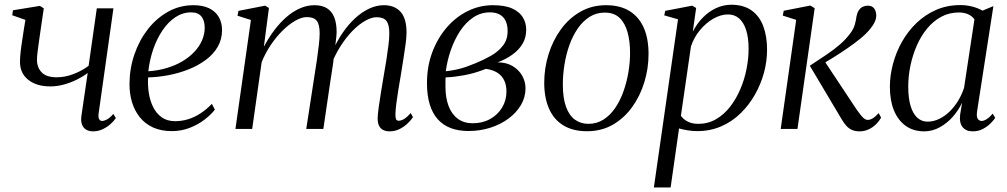

<svg xmlns="http://www.w3.org/2000/svg" viewBox="-20 -558 4358 831"><path d="M169.5 -522 155 -423Q152.5 -405 149 -381Q145.5 -357 142.8 -334.8Q140 -312.5 140 -298.5Q140 -266.5 160.2 -245Q180.5 -223.5 225.5 -223.5Q261.5 -223.5 297.5 -237.2Q333.5 -251 363.5 -273L399 -522H471L407 -68Q404.5 -50 409.2 -42.2Q414 -34.5 421.5 -34.5Q431 -34.5 443.5 -41.2Q456 -48 470.5 -65L481.5 -47Q473 -34.5 458.5 -21.2Q444 -8 424.5 1.2Q405 10.5 382 10.5Q366 10.5 353.5 3.5Q341 -3.5 335 -18.8Q329 -34 332.5 -57.5L359.5 -242Q339 -226.5 312.2 -213.2Q285.5 -200 256.2 -192Q227 -184 197.5 -184Q139 -184 102.8 -212.2Q66.5 -240.5 66.5 -290.5Q66.5 -309.5 69.5 -335.8Q72.5 -362 76.8 -388Q81 -414 83.5 -432.5L90 -472L33 -492L36 -513.5L152.5 -532.5Z M910 -83.5Q894 -62.5 866 -40.8Q838 -19 801.5 -4.8Q765 9.5 724 9.5Q677.5 9.5 642.8 -6.2Q608 -22 585.2 -50.5Q562.5 -79 551.2 -116.2Q540 -153.5 540.5 -196.5Q541 -262.5 562 -323.2Q583 -384 620.2 -431.8Q657.5 -479.5 707.8 -507.5Q758 -535.5 817.5 -535.5Q858 -535.5 885.5 -522Q913 -508.5 927 -484.2Q941 -460 941 -428Q941 -387.5 922.2 -355.2Q903.5 -323 870.8 -298.8Q838 -274.5 796.8 -258Q755.5 -241.5 710.2 -232.8Q665 -224 621 -223Q619 -189.5 624 -156Q629 -122.5 642.8 -94.8Q656.5 -67 680 -50.2Q703.5 -33.5 738 -33.5Q766.5 -33.5 793.8 -41.8Q821 -50 847 -66.8Q873 -83.5 897 -108.5ZM807 -504.5Q771 -504.5 739.5 -483.8Q708 -463 683.5 -426.8Q659 -390.5 643.2 -344.8Q627.5 -299 622 -249.5Q665 -252.5 702.5 -263.8Q740 -275 770 -293Q800 -311 821.5 -334Q843 -357 854.5 -383.5Q866 -410 866 -438Q866 -469.5 851.5 -487Q837 -504.5 807 -504.5Z M1144 -523.5 1122 -355.5Q1142.5 -394.5 1167.2 -427.2Q1192 -460 1220.2 -484.5Q1248.5 -509 1279 -522.2Q1309.5 -535.5 1341 -535.5Q1373.5 -535.5 1394.8 -522.5Q1416 -509.5 1426.5 -483.5Q1437 -457.5 1437 -418Q1437 -411 1435.5 -397.8Q1434 -384.5 1432 -367Q1430 -349.5 1427 -329L1416.5 -330.5Q1436.5 -377 1462.2 -414.8Q1488 -452.5 1517.5 -479.5Q1547 -506.5 1578.5 -521Q1610 -535.5 1641 -535.5Q1688 -535.5 1713.8 -506.8Q1739.5 -478 1739.5 -417.5Q1739.5 -399 1735.8 -369.2Q1732 -339.5 1726.2 -304.2Q1720.5 -269 1715 -234Q1709.5 -202.5 1704.2 -170.2Q1699 -138 1695.5 -110.8Q1692 -83.5 1691.5 -66Q1691 -50.5 1693.8 -43Q1696.5 -35.5 1705.5 -35.5Q1716.5 -35.5 1729 -43Q1741.5 -50.5 1757.5 -68.5L1767.5 -51Q1759 -38 1744.2 -23.8Q1729.5 -9.5 1709.5 0.5Q1689.5 10.5 1666 10.5Q1650 10.5 1638.2 4.5Q1626.5 -1.5 1620.5 -13.8Q1614.5 -26 1614.5 -46.5Q1615 -63.5 1619 -93.2Q1623 -123 1629 -159.2Q1635 -195.5 1641 -231.5Q1647 -264 1652.2 -297.8Q1657.5 -331.5 1661.2 -361.8Q1665 -392 1665 -414Q1665 -452 1652.2 -467.8Q1639.5 -483.5 1610 -483.5Q1588.5 -483.5 1561.5 -468.5Q1534.5 -453.5 1506.2 -425Q1478 -396.5 1452.5 -356Q1427 -315.5 1408.5 -265.5L1426 -321.5Q1424.5 -304.5 1421.8 -284.2Q1419 -264 1415.8 -244.2Q1412.5 -224.5 1410 -207.5L1379.5 0H1305.5L1341 -230Q1346.5 -263.5 1351.5 -298Q1356.5 -332.5 1360 -363Q1363.5 -393.5 1363.5 -414Q1363.5 -452 1351 -468Q1338.5 -484 1308 -484Q1285.5 -484 1258.2 -468.5Q1231 -453 1203.5 -426Q1176 -399 1152.2 -363.8Q1128.5 -328.5 1112.5 -289L1071.5 0H999L1066 -471.5L1008 -490L1012 -511L1127.5 -533.5Z M2007.5 9Q1964.5 9 1931.2 -3.5Q1898 -16 1875 -41.5Q1852 -67 1840 -106Q1828 -145 1828 -198Q1828 -271 1851.2 -332.5Q1874.5 -394 1914.2 -439.8Q1954 -485.5 2005.2 -510.5Q2056.5 -535.5 2113 -535.5Q2166 -535.5 2197.8 -520.8Q2229.5 -506 2243.5 -482Q2257.5 -458 2257.5 -429Q2257.5 -395 2241.5 -368.2Q2225.5 -341.5 2197.5 -321.5Q2169.5 -301.5 2133.5 -288Q2170.5 -288.5 2197.8 -272.5Q2225 -256.5 2239.8 -230.8Q2254.5 -205 2254.5 -175.5Q2254.5 -137.5 2235 -104Q2215.5 -70.5 2181.2 -45Q2147 -19.5 2102.2 -5.2Q2057.5 9 2007.5 9ZM2025.5 -24.5Q2068.5 -24.5 2101.2 -42.8Q2134 -61 2153 -92.2Q2172 -123.5 2172 -162Q2172 -189 2162.5 -209.5Q2153 -230 2133.5 -242.8Q2114 -255.5 2083.5 -260Q2076 -257.5 2062.8 -252.5Q2049.5 -247.5 2031 -242.2Q2012.5 -237 1989.5 -232.5Q1973 -229.5 1953 -226.8Q1933 -224 1908.5 -223Q1908 -214 1908 -206Q1908 -198 1908 -183.5Q1908 -135 1921.5 -99.2Q1935 -63.5 1961.5 -44Q1988 -24.5 2025.5 -24.5ZM1909.5 -249.5Q1936 -252.5 1958 -257.5Q1980 -262.5 1999.8 -269.5Q2019.5 -276.5 2038.5 -284.5Q2074 -299 2105.5 -317Q2137 -335 2157 -360.8Q2177 -386.5 2177 -423Q2177 -463.5 2157.2 -484Q2137.5 -504.5 2100.5 -504.5Q2061 -504.5 2028.2 -482.5Q1995.5 -460.5 1971.2 -423.5Q1947 -386.5 1931.2 -341.2Q1915.5 -296 1909.5 -249.5Z M2603 -535.5Q2663.5 -535.5 2704.2 -510.5Q2745 -485.5 2766 -438.5Q2787 -391.5 2787 -324Q2787 -262.5 2769 -203Q2751 -143.5 2716.5 -95.2Q2682 -47 2632.8 -18.5Q2583.5 10 2520.5 10Q2460 10 2418.8 -15Q2377.5 -40 2356.5 -87.2Q2335.5 -134.5 2335.5 -200Q2335.5 -262.5 2354 -322.5Q2372.5 -382.5 2407.5 -430.8Q2442.5 -479 2492 -507.2Q2541.5 -535.5 2603 -535.5ZM2597.5 -503.5Q2561 -503.5 2531.8 -485Q2502.5 -466.5 2480.5 -434.5Q2458.5 -402.5 2444.2 -362.2Q2430 -322 2423 -278Q2416 -234 2416 -192Q2416 -133.5 2429.8 -95.8Q2443.5 -58 2468.5 -40Q2493.5 -22 2526.5 -22Q2563 -22 2592 -40.5Q2621 -59 2642.5 -90.5Q2664 -122 2678.2 -162Q2692.5 -202 2699.8 -245.2Q2707 -288.5 2707 -329.5Q2707 -379 2696.2 -418.2Q2685.5 -457.5 2661.8 -480.5Q2638 -503.5 2597.5 -503.5Z M2810 253.5 2914.5 -474.5 2855 -491.5 2859 -511 2976 -533.5 2993 -523.5 2978.5 -421Q2996 -455.5 3021.8 -481.8Q3047.5 -508 3079.2 -522.8Q3111 -537.5 3144.5 -537.5Q3198.5 -537.5 3233 -512.8Q3267.5 -488 3283.8 -444Q3300 -400 3300 -342.5Q3300 -294 3286.8 -244.2Q3273.5 -194.5 3247.8 -149Q3222 -103.5 3185.5 -67.8Q3149 -32 3101.5 -11.2Q3054 9.5 2997.5 9.5Q2977.5 9.5 2957.2 6.2Q2937 3 2919 -2L2882.5 253.5ZM2927 -57Q2938 -41 2957 -31.5Q2976 -22 3002.5 -22Q3044.5 -22 3079 -42Q3113.5 -62 3139.8 -95.8Q3166 -129.5 3184 -171.5Q3202 -213.5 3211 -258.8Q3220 -304 3220 -346.5Q3220 -394.5 3209.5 -427.5Q3199 -460.5 3179.2 -478Q3159.5 -495.5 3130.5 -495.5Q3099.5 -495.5 3067.2 -477Q3035 -458.5 3009.2 -427.2Q2983.5 -396 2970.5 -357Z M3359 0 3426 -472 3368 -490.5 3372 -511.5 3487.5 -534 3506 -522.5 3431.5 0ZM3700 10.5Q3682.5 10.5 3669 5Q3655.5 -0.5 3644.5 -12Q3633.5 -23.5 3623 -41.5L3485 -273.5Q3526.5 -300.5 3559.2 -322.8Q3592 -345 3616.8 -366.8Q3641.5 -388.5 3660 -413.5Q3674.5 -432.5 3680 -452.5Q3685.5 -472.5 3687 -487Q3690 -502.5 3696.8 -513Q3703.5 -523.5 3713.8 -528.5Q3724 -533.5 3735.5 -533.5Q3754 -533.5 3763 -522Q3772 -510.5 3772.5 -492Q3773 -479 3766.2 -463.8Q3759.5 -448.5 3746 -432.5Q3730 -412.5 3703.8 -391Q3677.5 -369.5 3647.2 -348.8Q3617 -328 3588.8 -310.5Q3560.5 -293 3540.5 -281L3543 -302L3683.5 -90Q3696 -71.5 3709.5 -55.2Q3723 -39 3735.5 -39Q3745.5 -39 3756.8 -45.5Q3768 -52 3783 -68.5L3793.5 -49Q3785 -33.5 3771 -19.8Q3757 -6 3739 2.2Q3721 10.5 3700 10.5Z M4209 -76.5Q4205.5 -53 4211.8 -43.8Q4218 -34.5 4229 -34.5Q4238 -34.5 4250.8 -42.5Q4263.5 -50.5 4276.5 -66L4287.5 -48Q4282.5 -40 4269.2 -26Q4256 -12 4235.8 -0.8Q4215.5 10.5 4190 10.5Q4161.5 10.5 4146.5 -7.5Q4131.5 -25.5 4135.5 -61.5L4144 -113.5Q4128.5 -80.5 4103.5 -52.2Q4078.5 -24 4046.8 -6.8Q4015 10.5 3980 10.5Q3933.5 10.5 3900.2 -13.2Q3867 -37 3849.2 -80Q3831.5 -123 3831.5 -182.5Q3831.5 -231 3844.8 -281Q3858 -331 3883.5 -376.5Q3909 -422 3946.2 -458Q3983.5 -494 4031.2 -515Q4079 -536 4137 -536Q4162.5 -536 4187.2 -529.8Q4212 -523.5 4232.5 -512L4279.5 -531.5ZM4197.5 -474Q4188 -488 4170.8 -496Q4153.5 -504 4130 -504Q4088 -504 4053.5 -485.2Q4019 -466.5 3992.5 -434.2Q3966 -402 3948 -360.8Q3930 -319.5 3920.5 -274Q3911 -228.5 3911 -183.5Q3911 -132 3921.5 -98.2Q3932 -64.5 3950.8 -48Q3969.5 -31.5 3994.5 -31.5Q4020 -31.5 4044.2 -43Q4068.5 -54.5 4089.5 -74.8Q4110.5 -95 4126.5 -121.2Q4142.5 -147.5 4152.5 -177.5Z"/></svg>

Font: Merriweather 96pt Light
Style: Italic
Weight: 300
Italic angle: -7.8°
Version: Version 2.101